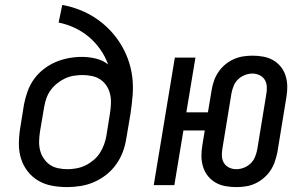

<svg xmlns="http://www.w3.org/2000/svg" viewBox="-20 -755 1240 783"><path d="M254 8Q223 8 192.5 2.5Q162 -3 136.5 -18Q111 -33 93 -56Q75 -79 66 -107.5Q57 -136 57 -167Q57 -198 62 -230L78 -330Q83 -356 92.5 -382.5Q102 -409 118.5 -432Q135 -455 158 -473Q181 -491 207 -502Q233 -513 260 -518Q287 -523 314 -523Q343 -523 371.5 -516Q400 -509 421 -492Q409 -525 389 -553.5Q369 -582 343 -604Q317 -626 285.5 -641Q254 -656 219 -663L234 -735Q271 -728 305.5 -714.5Q340 -701 370 -681Q400 -661 425 -635.5Q450 -610 469.5 -579.5Q489 -549 501.5 -515Q514 -481 519 -444Q524 -407 521 -368Q518 -329 512 -290L495 -190Q491 -163 481 -136Q471 -109 454 -85Q437 -61 413.5 -42.5Q390 -24 363.5 -12.5Q337 -1 309 3.5Q281 8 254 8ZM255 -65Q273 -65 292 -68.5Q311 -72 328.5 -80.5Q346 -89 361.5 -102Q377 -115 387.5 -131.5Q398 -148 404.5 -166Q411 -184 414 -202L429 -296Q432 -316 432.5 -335.5Q433 -355 428.5 -373Q424 -391 414 -406Q404 -421 389 -431Q374 -441 355 -445Q336 -449 317 -449Q299 -449 280.5 -446Q262 -443 245 -435Q228 -427 212.5 -414.5Q197 -402 186 -386.5Q175 -371 169 -353.5Q163 -336 160 -318L143 -218Q140 -198 139.5 -179Q139 -160 143.5 -142Q148 -124 158.5 -108.5Q169 -93 183.5 -83Q198 -73 217 -69Q236 -65 255 -65Z M943 8Q921 8 899 4Q877 0 859 -10.5Q841 -21 828 -37Q815 -53 808.5 -73.5Q802 -94 801.5 -116Q801 -138 805 -161L815 -223H728L691 0H607L693 -520H777L740 -297H828L843 -387Q846 -406 852.5 -425Q859 -444 870.5 -461Q882 -478 898 -491.5Q914 -505 933 -513.5Q952 -522 971.5 -525Q991 -528 1010 -528Q1032 -528 1054 -524Q1076 -520 1094 -509.5Q1112 -499 1125 -483Q1138 -467 1144.5 -446.5Q1151 -426 1151.5 -404Q1152 -382 1148 -359L1111 -133Q1107 -114 1100.5 -95Q1094 -76 1082.5 -59Q1071 -42 1055 -28.5Q1039 -15 1020.5 -6.5Q1002 2 982.5 5Q963 8 944 8Q943 8 943 8Q943 8 943 8ZM944 -65Q959 -65 974.5 -71Q990 -77 1002 -88.5Q1014 -100 1020 -115Q1026 -130 1029 -145L1066 -371Q1069 -387 1068 -402.5Q1067 -418 1059.5 -430Q1052 -442 1038.5 -448.5Q1025 -455 1009 -455Q994 -455 978.5 -449Q963 -443 951 -431.5Q939 -420 933 -405Q927 -390 924 -375L887 -149Q884 -133 885 -117.5Q886 -102 893.5 -90Q901 -78 914.5 -71.5Q928 -65 944 -65Z"/></svg>

Font: Iosevka SS04 Extended
Style: Italic
Weight: 400
Width: 7
Italic angle: -9°
Monospace: yes
Designer: Belleve Invis
Foundry: Belleve Invis
Version: Version 19.0.0; ttfautohint (v1.8.4)